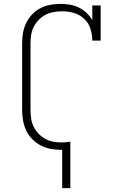

<svg xmlns="http://www.w3.org/2000/svg" viewBox="-20 -763 640 988"><path d="M300 205V8Q299 8 298.5 8Q298 8 297 8Q270 8 243 3.5Q216 -1 191.5 -13.5Q167 -26 147.5 -45.5Q128 -65 116 -89.5Q104 -114 99 -141Q94 -168 94 -195V-540Q94 -567 98.5 -593.5Q103 -620 114.5 -644Q126 -668 144.5 -688Q163 -708 187 -720.5Q211 -733 237.5 -738Q264 -743 291 -743Q315 -743 339 -739Q363 -735 385 -724.5Q407 -714 425 -697Q443 -680 455 -659V-735H498V-554H455Q455 -585 445.5 -615Q436 -645 413.5 -666Q391 -687 361 -696Q331 -705 300 -705Q278 -705 256 -701Q234 -697 214.5 -687Q195 -677 179.5 -661Q164 -645 154 -625.5Q144 -606 140.5 -584Q137 -562 137 -540V-195Q137 -173 140.5 -151.5Q144 -130 153.5 -110.5Q163 -91 178.5 -75Q194 -59 213 -48.5Q232 -38 253.5 -34Q275 -30 297 -30Q309 -30 320 -31Q331 -32 342 -34V205Z"/></svg>

Font: Iosevka Slab XLtEx
Style: Regular
Weight: 200
Width: 7
Monospace: yes
Designer: Belleve Invis
Foundry: Belleve Invis
Version: Version 11.1.0; ttfautohint (v1.8.3)